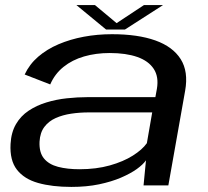

<svg xmlns="http://www.w3.org/2000/svg" viewBox="-20 -729 818 755"><path d="M260.5 6Q320.5 6 369.5 -4.2Q418.5 -14.5 455.8 -30.5Q493 -46.5 517.8 -64.2Q542.5 -82 554 -98.5L544.5 0H642L708 -372Q721.5 -447.5 690.5 -496.5Q659.5 -545.5 590.8 -570Q522 -594.5 420.5 -594.5Q362.5 -594.5 309.2 -584.5Q256 -574.5 210.2 -555Q164.5 -535.5 130.2 -506Q96 -476.5 77 -436L177.5 -397Q195.5 -438.5 229.8 -466Q264 -493.5 310.5 -507Q357 -520.5 411.5 -520.5Q475.5 -520.5 519.8 -505Q564 -489.5 584.5 -458.2Q605 -427 597 -380L591 -347H324Q285 -347 243 -342.5Q201 -338 162.5 -326.2Q124 -314.5 92.8 -293.8Q61.5 -273 42.8 -240.8Q24 -208.5 21.5 -163Q18 -98.5 46.5 -61.8Q75 -25 130 -9.5Q185 6 260.5 6ZM292.5 -63.5Q244.5 -63.5 208.2 -73Q172 -82.5 152.8 -106Q133.5 -129.5 135.5 -172Q137.5 -207.5 154.5 -230Q171.5 -252.5 199 -264.8Q226.5 -277 260 -282Q293.5 -287 329 -287H578.5L557.5 -166Q539.5 -140.5 502.2 -117Q465 -93.5 411.8 -78.5Q358.5 -63.5 292.5 -63.5ZM397 -613H471.5L621 -709H546L438.5 -638L353.5 -709H280.5Z"/></svg>

Font: Anybody Expanded
Style: Italic
Weight: 400
Width: 7
Italic angle: -10°
Version: Version 1.113;gftools[0.9.25]